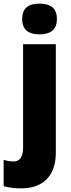

<svg xmlns="http://www.w3.org/2000/svg" viewBox="-66 -796 388 1056"><path d="M56 -691C56 -629 95 -607 151 -607C207 -607 247 -629 247 -691C247 -755 208 -776 151 -776C94 -776 56 -755 56 -691ZM50 240C184 240 241 157 241 45V-553H61V15C61 74 38 92 8 92C-11 92 -27 89 -46 83V228C-20 236 20 240 50 240Z"/></svg>

Font: Noto Sans Gujarati UI SemiCondensed Black
Style: Regular
Weight: 900
Width: 4
Designer: Jelle Bosma - Monotype Design Team, Universal Thirst
Foundry: Monotype Imaging Inc.
Version: Version 2.106